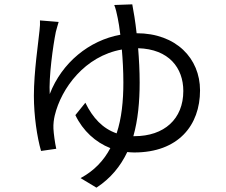

<svg xmlns="http://www.w3.org/2000/svg" viewBox="-20 -808 1040 884"><path d="M594 -181C615 -255 623 -339 623 -428C623 -482 620 -536 616 -586C758 -582 824 -495 824 -389C824 -260 736 -181 599 -181ZM506 -785C512 -771 518 -746 522 -725C526 -707 530 -680 534 -648C391 -622 265 -520 209 -375C204 -452 224 -597 237 -661C241 -677 246 -693 250 -707L164 -714C165 -701 164 -686 162 -668C157 -615 136 -478 136 -367C136 -274 151 -175 169 -113L239 -123C233 -149 227 -194 226 -216C225 -237 228 -259 232 -276C262 -402 371 -550 541 -580C545 -534 548 -482 548 -428C548 -343 540 -263 517 -194C453 -216 407 -265 373 -335L327 -278C362 -205 420 -153 488 -126C458 -69 414 -22 351 12L424 56C490 13 535 -43 566 -108C576 -107 587 -106 598 -106C801 -106 901 -231 901 -392C901 -539 791 -655 609 -655C603 -710 595 -757 589 -788Z"/></svg>

Font: Noto Sans T Chinese Regular
Style: Regular
Weight: 400
Designer: Ryoko NISHIZUKA (kana & ideographs); Paul D. Hunt (Latin, Greek & Cyrillic); Wenlong ZHANG (bopomofo); Sandoll Communica
Foundry: Adobe Systems Incorporated
Version: Version 1.000;PS 1;hotconv 1.0.78;makeotf.lib2.5.61930